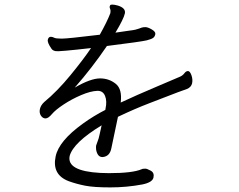

<svg xmlns="http://www.w3.org/2000/svg" viewBox="-20 -788 1040 835"><path d="M305 -407Q374 -447 415 -447H418Q456 -446 484 -423Q512 -400 505 -342Q573 -374 662 -411.5Q751 -449 763 -454.5Q775 -460 782 -469.5Q789 -479 797.5 -479Q806 -479 812.5 -461Q819 -443 815.5 -426Q812 -409 793 -401L754 -387Q697 -365 630.5 -339.5Q564 -314 493 -280L464 -142Q457 -108 427 -105H425Q404 -105 398 -137Q397 -149 398 -155L409 -186Q410 -191 414 -207Q418 -223 422 -243Q299 -168 283 -110Q269 -44 416 -36L454 -35Q556 -35 596 -52Q600 -54 603 -54Q606 -54 612 -54.5Q618 -55 635 -46Q652 -37 647.5 -16Q643 5 600 14Q531 27 459.5 27Q388 27 350 19.5Q312 12 279 0Q205 -28 222 -108Q236 -175 340 -250Q387 -284 438 -310L439 -316Q446 -348 437 -370.5Q428 -393 405 -393H404Q374 -392 333 -374.5Q292 -357 256.5 -333.5Q221 -310 205.5 -291.5Q190 -273 178 -273Q166 -273 158 -285Q150 -297 153.5 -313.5Q157 -330 172 -344Q229 -391 286 -460.5Q343 -530 376 -579Q236 -563 222.5 -565.5Q209 -568 204 -576Q185 -603 188 -615.5Q191 -628 201 -628Q208 -628 215.5 -624Q223 -620 248.5 -620Q274 -620 414 -637Q446 -694 460 -731Q462 -742 459 -749Q456 -756 457 -760Q458 -764 459.5 -766Q461 -768 469 -768Q477 -768 492 -764Q528 -753 523 -729.5Q518 -706 482 -646Q513 -651 537 -654Q561 -657 569 -659Q577 -661 584 -663.5Q591 -666 596.5 -668Q602 -670 612.5 -670Q623 -670 640 -660Q657 -650 655.5 -640Q654 -630 647 -624Q640 -618 618 -612.5Q596 -607 445 -588Q379 -491 305 -407Z"/></svg>

Font: LXGW Bright GB
Style: Italic
Weight: 400
Italic angle: -12°
Designer: Christian Thalmann (Catharsis Fonts)
Foundry: LXGW / Christian Thalmann (Catharsis Fonts) / Fontworks Inc.
Version: Version 5.510